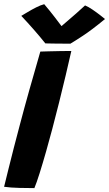

<svg xmlns="http://www.w3.org/2000/svg" viewBox="-30 -910 533 938"><path d="M138 9Q108.5 9 65 8Q21.5 7 -10 2.5Q-2 -30 10.5 -80.8Q23 -131.5 37.8 -189Q52.5 -246.5 66.5 -298.5Q87.5 -378.5 113 -469.2Q138.5 -560 167 -658Q178 -658.5 206.8 -659.2Q235.5 -660 267 -660.5Q298.5 -661 318.5 -661Q306.5 -607.5 291 -542.2Q275.5 -477 258.5 -408.8Q241.5 -340.5 225 -278.5Q211.5 -227 195.2 -170Q179 -113 163.8 -64.5Q148.5 -16 138 9ZM385.5 -883.5Q401.5 -877 422.8 -862.5Q444 -848 461.5 -834.2Q479 -820.5 483 -817Q417.5 -763 374.2 -734.8Q331 -706.5 313.5 -696.5Q302.5 -696.5 279.5 -696.8Q256.5 -697 232 -697.2Q207.5 -697.5 191.5 -698Q164 -732.5 135.2 -765.2Q106.5 -798 74 -832.5Q86 -839.5 105.5 -851.2Q125 -863 146.8 -874Q168.5 -885 186 -889.5Q212.5 -858.5 236.5 -827.2Q260.5 -796 270.5 -782.5Q280.5 -791 300.5 -808.2Q320.5 -825.5 343.5 -845.5Q366.5 -865.5 385.5 -883.5Z"/></svg>

Font: Grandstander
Style: Bold Italic
Weight: 700
Italic angle: -15°
Designer: Tyler Finck
Foundry: Etcetera Type Co
Version: Version 1.200; ttfautohint (v1.8.3)